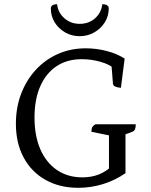

<svg xmlns="http://www.w3.org/2000/svg" viewBox="-20 -886 720 918"><path d="M354 12Q265 12 197.5 -26Q130 -64 93 -133Q56 -202 56 -294Q56 -372 81 -437.5Q106 -503 151 -552Q196 -601 257 -628Q318 -655 390 -655Q440 -655 489 -642.5Q538 -630 576 -606L558 -466Q539 -468 530 -472.5Q521 -477 520 -486L513 -576L526 -558Q504 -578 460.5 -590.5Q417 -603 370 -603Q301 -603 250.5 -569.5Q200 -536 172.5 -473.5Q145 -411 145 -324Q145 -236 173 -172Q201 -108 252.5 -73Q304 -38 374 -38Q460 -38 515 -93L501 -61V-259L515 -236L417 -256Q417 -270 421 -277.5Q425 -285 436 -292H629Q629 -276 625.5 -268Q622 -260 613 -256L561 -237L580 -260V-58Q531 -24 473 -6Q415 12 354 12ZM361 -713Q323 -713 291.5 -731Q260 -749 241.5 -779Q223 -809 223 -846Q223 -856 231.5 -861Q240 -866 253 -866Q257 -826 287.5 -799Q318 -772 361 -772Q405 -772 435 -799Q465 -826 469 -866Q483 -866 491.5 -861Q500 -856 500 -846Q500 -809 481 -779Q462 -749 430.5 -731Q399 -713 361 -713Z"/></svg>

Font: Pitagon Serif
Style: Regular
Weight: 400
Designer: Travis Tran
Foundry: Pitagon
Version: Version 1.000;gftools[0.9.26]